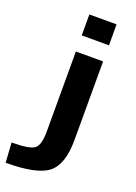

<svg xmlns="http://www.w3.org/2000/svg" viewBox="-214 -820 791 1120"><g transform="rotate(20 181.5 -260.0)"><path d="M137 -21V-520H306V-33Q306 120 236.5 175Q167 230 -26 230L-34 107Q77 107 107 84Q137 61 137 -21ZM137 -620V-750H306V-620Z"/></g></svg>

Font: M PLUS 1p ExtraBold
Style: Regular
Weight: 800
Version: Version 1.062